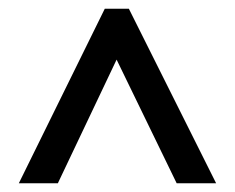

<svg xmlns="http://www.w3.org/2000/svg" viewBox="-20 -787 536 438"><path d="M23 -369 219 -767H274L473 -369H383L246 -651L112 -369Z"/></svg>

Font: Noto Sans Tamil UI Condensed Medium
Style: Regular
Weight: 500
Width: 3
Designer: Jelle Bosma - Monotype Design Team
Foundry: Monotype Imaging Inc.
Version: Version 2.004; ttfautohint (v1.8.4.7-5d5b)